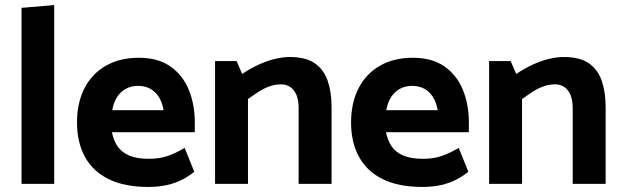

<svg xmlns="http://www.w3.org/2000/svg" viewBox="-20 -726 2463 758"><path d="M194 0V-706L65 -695V0Z M749 -204V-244Q749 -313 725.5 -371Q702 -429 653 -463.5Q604 -498 528 -498Q453 -498 398 -466.5Q343 -435 313.5 -377.5Q284 -320 284 -242Q284 -165 315 -107.5Q346 -50 408.5 -19Q471 12 565 12Q607 12 639.5 4.5Q672 -3 698.5 -16.5Q725 -30 747 -48L709 -142Q677 -123 644 -111Q611 -99 568 -99Q520 -99 490 -112Q460 -125 444 -148.5Q428 -172 422 -204ZM423 -291Q429 -323 443 -344Q457 -365 478 -376Q499 -387 525 -387Q551 -387 571.5 -376.5Q592 -366 606 -345Q620 -324 626 -291Z M959 0V-335Q976 -347 996.5 -361Q1017 -375 1041 -384Q1065 -393 1089 -393Q1121 -393 1140 -369Q1159 -345 1159 -298V0H1289V-304Q1289 -360 1274.5 -404.5Q1260 -449 1224.5 -475Q1189 -501 1123 -501Q1097 -501 1065.5 -493.5Q1034 -486 1000.5 -470.5Q967 -455 936 -434L914 -485H829V0Z M1831 -204V-244Q1831 -313 1807.5 -371Q1784 -429 1735 -463.5Q1686 -498 1610 -498Q1535 -498 1480 -466.5Q1425 -435 1395.5 -377.5Q1366 -320 1366 -242Q1366 -165 1397 -107.5Q1428 -50 1490.5 -19Q1553 12 1647 12Q1689 12 1721.5 4.5Q1754 -3 1780.5 -16.5Q1807 -30 1829 -48L1791 -142Q1759 -123 1726 -111Q1693 -99 1650 -99Q1602 -99 1572 -112Q1542 -125 1526 -148.5Q1510 -172 1504 -204ZM1505 -291Q1511 -323 1525 -344Q1539 -365 1560 -376Q1581 -387 1607 -387Q1633 -387 1653.5 -376.5Q1674 -366 1688 -345Q1702 -324 1708 -291Z M2041 0V-335Q2058 -347 2078.5 -361Q2099 -375 2123 -384Q2147 -393 2171 -393Q2203 -393 2222 -369Q2241 -345 2241 -298V0H2371V-304Q2371 -360 2356.5 -404.5Q2342 -449 2306.5 -475Q2271 -501 2205 -501Q2179 -501 2147.5 -493.5Q2116 -486 2082.5 -470.5Q2049 -455 2018 -434L1996 -485H1911V0Z"/></svg>

Font: Catamaran Thin
Style: Bold
Weight: 700
Version: Version 2.000